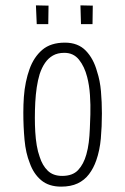

<svg xmlns="http://www.w3.org/2000/svg" viewBox="-20 -686 467 716"><path d="M208 10Q162 10 133.5 -14Q105 -38 91 -78Q76 -115 71.5 -164.5Q67 -214 67 -266Q67 -296 69 -324.5Q71 -353 76.5 -379.5Q82 -406 90 -428Q106 -473 137.5 -500Q169 -527 222 -527Q271 -527 300 -497Q329 -467 342 -419Q353 -386 356.5 -345.5Q360 -305 360 -263Q360 -214 356 -169.5Q352 -125 339 -88Q329 -59 312 -36.5Q295 -14 269.5 -2Q244 10 208 10ZM212 -30Q251 -30 271.5 -52Q292 -74 302 -110Q308 -131 311 -155Q314 -179 315 -205.5Q316 -232 317 -259Q318 -295 315.5 -331.5Q313 -368 305 -399Q295 -438 274.5 -463.5Q254 -489 220 -489Q195 -489 177.5 -479Q160 -469 148 -451.5Q136 -434 128 -410Q121 -387 117 -360Q113 -333 111.5 -304Q110 -275 110 -246Q110 -220 111.5 -194Q113 -168 117 -144Q121 -120 128 -101Q138 -69 158 -49.5Q178 -30 212 -30ZM325 -596H282L280 -666L326 -665ZM160 -596H117L114 -666L161 -665Z"/></svg>

Font: Truculenta ExtraLight
Style: Regular
Weight: 250
Version: Version 1.002